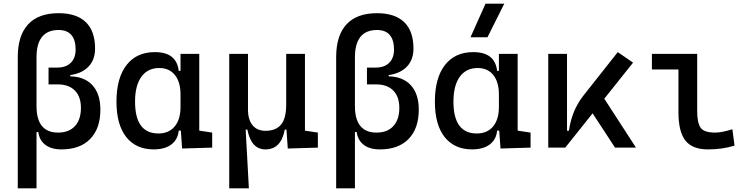

<svg xmlns="http://www.w3.org/2000/svg" viewBox="-20 -815 4142 1060"><path d="M319.3 9.8Q257.8 9.8 224.1 -20.5Q190.4 -50.8 190.4 -105.5L207 -85.9H161.6Q78.1 -139.6 78.1 -229.5V-499.5Q78.1 -619.1 135.3 -680.7Q192.4 -742.2 303.7 -742.2Q402.8 -742.2 453.9 -692.6Q504.9 -643.1 504.9 -546.9Q504.9 -476.1 457.5 -436.8Q410.2 -397.5 324.2 -397.5H248V-441.9H295.9Q344.2 -441.9 370.8 -468.3Q397.5 -494.6 397.5 -542Q397.5 -594.7 373.8 -622.1Q350.1 -649.4 303.7 -649.4Q181.6 -649.4 181.6 -498V-229.5Q181.6 -83 300.8 -83Q360.8 -83 393.8 -118.9Q426.8 -154.8 426.8 -219.7Q426.8 -281.2 393.3 -315.2Q359.9 -349.1 298.8 -349.1H248V-393.6H362.3Q444.3 -393.6 489.3 -345.5Q534.2 -297.4 534.2 -210Q534.2 -105.5 478 -47.9Q421.9 9.8 319.3 9.8ZM78.1 224.6V-345.7H181.6V224.6ZM248 -370.1V-418H368.2V-370.1Z M829.1 9.8Q731 9.8 677 -58.3Q623 -126.5 623 -253.9Q623 -384.3 678.5 -455.8Q733.9 -527.3 835 -527.3Q895 -527.3 927.7 -501.7Q960.4 -476.1 966.8 -423.8H1006.8L976.6 -293Q976.6 -362.3 945.6 -400.9Q914.6 -439.5 859.4 -439.5Q795.4 -439.5 760.5 -391.1Q725.6 -342.8 725.6 -253.9Q725.6 -78.1 854.5 -78.1Q912.1 -78.1 944.3 -116.7Q976.6 -155.3 976.6 -224.6V-252L1011.7 -93.8H966.8Q963.4 -59.6 945.3 -36.4Q927.2 -13.2 897.7 -1.7Q868.2 9.8 829.1 9.8ZM985.4 4.9 976.6 -119.1V-239.3L1080.1 -210V-93.8L1151.4 -83V0ZM976.6 -146.5V-517.6H1080.1V-175.8Z M1445.8 9.8Q1366.7 9.8 1345.7 -99.6H1317.9L1245.6 -175.8V-517.6H1349.1V-210Q1349.1 -153.8 1374.5 -123.3Q1399.9 -92.8 1445.8 -92.8Q1502.4 -92.8 1531.2 -126.5Q1560.1 -160.2 1560.1 -239.3L1586.4 -99.6H1552.2Q1542 -44.9 1515.4 -17.6Q1488.8 9.8 1445.8 9.8ZM1245.6 224.6V-210L1335.4 -115.7L1354 224.6ZM1568.8 4.9 1560.1 -119.1V-210H1663.6V-93.8L1734.9 -83V0ZM1560.1 -146.5V-517.6H1663.6V-175.8Z M2077.1 9.8Q2015.6 9.8 1981.9 -20.5Q1948.2 -50.8 1948.2 -105.5L1964.8 -85.9H1919.4Q1835.9 -139.6 1835.9 -229.5V-499.5Q1835.9 -619.1 1893.1 -680.7Q1950.2 -742.2 2061.5 -742.2Q2160.6 -742.2 2211.7 -692.6Q2262.7 -643.1 2262.7 -546.9Q2262.7 -476.1 2215.3 -436.8Q2168 -397.5 2082 -397.5H2005.9V-441.9H2053.7Q2102.1 -441.9 2128.7 -468.3Q2155.3 -494.6 2155.3 -542Q2155.3 -594.7 2131.6 -622.1Q2107.9 -649.4 2061.5 -649.4Q1939.5 -649.4 1939.5 -498V-229.5Q1939.5 -83 2058.6 -83Q2118.7 -83 2151.6 -118.9Q2184.6 -154.8 2184.6 -219.7Q2184.6 -281.2 2151.1 -315.2Q2117.7 -349.1 2056.6 -349.1H2005.9V-393.6H2120.1Q2202.1 -393.6 2247.1 -345.5Q2292 -297.4 2292 -210Q2292 -105.5 2235.8 -47.9Q2179.7 9.8 2077.1 9.8ZM1835.9 224.6V-345.7H1939.5V224.6ZM2005.9 -370.1V-418H2126V-370.1Z M2586.9 9.8Q2488.8 9.8 2434.8 -58.3Q2380.9 -126.5 2380.9 -253.9Q2380.9 -384.3 2436.3 -455.8Q2491.7 -527.3 2592.8 -527.3Q2652.8 -527.3 2685.5 -501.7Q2718.3 -476.1 2724.6 -423.8H2764.6L2734.4 -293Q2734.4 -362.3 2703.4 -400.9Q2672.4 -439.5 2617.2 -439.5Q2553.2 -439.5 2518.3 -391.1Q2483.4 -342.8 2483.4 -253.9Q2483.4 -78.1 2612.3 -78.1Q2669.9 -78.1 2702.1 -116.7Q2734.4 -155.3 2734.4 -224.6V-252L2769.5 -93.8H2724.6Q2721.2 -59.6 2703.1 -36.4Q2685.1 -13.2 2655.5 -1.7Q2626 9.8 2586.9 9.8ZM2743.2 4.9 2734.4 -119.1V-239.3L2837.9 -210V-93.8L2909.2 -83V0ZM2734.4 -146.5V-517.6H2837.9V-175.8ZM2577.6 -609.4 2660.6 -794.9H2764.2L2671.4 -609.4Z M3100.6 0 3082 -93.3H3121.1Q3128.4 -147 3147.9 -195.8Q3167.5 -244.6 3202.1 -288.6L3390.6 -527.3L3475.1 -469.2ZM3006.8 0V-517.6H3110.4V-52.2L3100.6 0ZM3375.5 0 3226.1 -228.5 3298.8 -296.9 3491.2 0Z M3888.7 9.8Q3802.2 9.8 3763.9 -39.1Q3725.6 -87.9 3725.6 -195.3V-517.6H3829.1V-200.2Q3829.1 -138.7 3847.4 -110.8Q3865.7 -83 3927.7 -83Q3965.8 -83 4023.4 -101.6L4035.2 -10.7Q3997.6 0 3962.9 4.9Q3928.2 9.8 3888.7 9.8ZM3579.1 -431.6V-517.6H3734.4V-431.6Z"/></svg>

Font: Cascadia Mono
Style: Regular
Weight: 400
Monospace: yes
Designer: Aaron Bell
Foundry: Saja Typeworks
Version: Version 2404.023